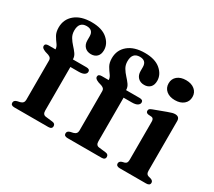

<svg xmlns="http://www.w3.org/2000/svg" viewBox="-135 -986 1386 1244"><g transform="rotate(30 558.0 -364.5)"><path d="M259 -82Q259 -52 283.5 -49.5L334.5 -43.5Q357 -41 357 -21.5Q357 0 329.5 0H75Q48.5 0 48.5 -20.5Q48.5 -38 71 -44L91.5 -48.5Q118 -55.5 118 -81V-376.5Q118 -386.5 113 -393.2Q108 -400 94 -405.5L69.5 -413Q52.5 -420 46.5 -426Q40.5 -432 40.5 -440Q40.5 -459 66.5 -459H118.5Q118 -478 104.8 -495.2Q91.5 -512.5 78.2 -535.2Q65 -558 65 -592.5Q65 -653.5 110 -691.2Q155 -729 235 -729Q311.5 -729 352.5 -693.8Q393.5 -658.5 393.5 -611.5Q393.5 -580 376.8 -563.2Q360 -546.5 332.5 -546.5Q303 -546.5 285.5 -564.5Q268 -582.5 268 -613V-642.5Q268 -691 218.5 -691Q162.5 -690.5 162.5 -626Q162.5 -597.5 175.5 -576Q188.5 -554.5 205.5 -536.2Q222.5 -518 235.5 -499.8Q248.5 -481.5 248.5 -460V-459H350Q376 -459 376 -440Q376 -426.5 362.5 -417.5Q349 -408.5 319.5 -408.5H259ZM657 -82Q657 -52 681.5 -49.5L732.5 -43.5Q755 -41 755 -21.5Q755 0 727.5 0H473Q446.5 0 446.5 -20.5Q446.5 -38 469 -44L489.5 -48.5Q516 -55.5 516 -81V-376.5Q516 -386.5 511 -393.2Q506 -400 492 -405.5L467.5 -413Q450.5 -420 444.5 -426Q438.5 -432 438.5 -440Q438.5 -459 464.5 -459H516.5Q516 -478 502.8 -495.2Q489.5 -512.5 476.2 -535.2Q463 -558 463 -592.5Q463 -653.5 508 -691.2Q553 -729 633 -729Q709.5 -729 750.5 -693.8Q791.5 -658.5 791.5 -611.5Q791.5 -580 774.8 -563.2Q758 -546.5 730.5 -546.5Q701 -546.5 683.5 -564.5Q666 -582.5 666 -613V-642.5Q666 -691 616.5 -691Q560.5 -690.5 560.5 -626Q560.5 -597.5 573.5 -576Q586.5 -554.5 603.5 -536.2Q620.5 -518 633.5 -499.8Q646.5 -481.5 646.5 -460V-459H748Q774 -459 774 -440Q774 -426.5 760.5 -417.5Q747 -408.5 717.5 -408.5H657ZM952 -560.5Q911.5 -560.5 887.2 -581Q863 -601.5 863 -635.5Q863 -669 887.2 -689.2Q911.5 -709.5 952 -709.5Q992.5 -709.5 1017 -689Q1041.5 -668.5 1041.5 -635.5Q1041.5 -601.5 1017 -581Q992.5 -560.5 952 -560.5ZM1033.5 -451V-81.5Q1033.5 -65.5 1038 -58.2Q1042.5 -51 1051.5 -48L1070 -43Q1089.5 -36.5 1089.5 -21Q1089.5 0 1061 0H864.5Q836.5 0 836.5 -21Q836.5 -36 855 -43L874.5 -48Q883.5 -51 888 -58.2Q892.5 -65.5 892.5 -81.5V-366Q892.5 -389 876 -392L849.5 -394Q832.5 -397.5 832.5 -412.5Q832.5 -421 837.5 -426Q842.5 -431 856 -436L947.5 -470Q967.5 -477.5 979.2 -480.5Q991 -483.5 1000 -483.5Q1033.5 -483.5 1033.5 -451Z"/></g></svg>

Font: Fraunces 9pt SemiBold
Style: Regular
Weight: 600
Version: Version 1.000;[b76b70a41]